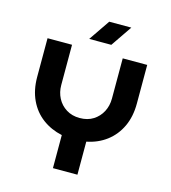

<svg xmlns="http://www.w3.org/2000/svg" viewBox="-126 -982 964 1083"><g transform="rotate(15 356.0 -440.0)"><path d="M284 0V-193Q219 -207 169.5 -244Q120 -281 92.5 -339.5Q65 -398 65 -474V-700H208V-465Q208 -423 226 -388.5Q244 -354 277.5 -333Q311 -312 356 -312Q402 -312 435 -333Q468 -354 486 -388.5Q504 -423 504 -465V-700H647V-474Q647 -398 619.5 -339.5Q592 -281 542.5 -243.5Q493 -206 427 -193V0ZM293 -757 377 -880H506L422 -757Z"/></g></svg>

Font: MuseoModerno Thin SemiBold
Style: Regular
Weight: 600
Version: Version 1.003